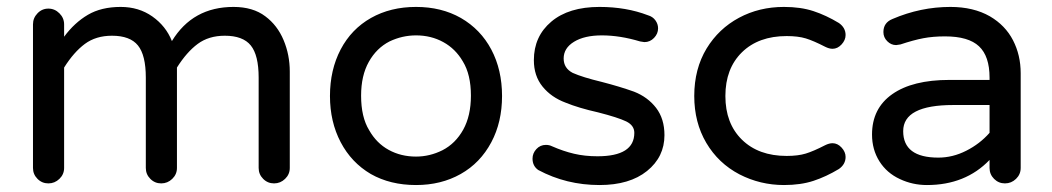

<svg xmlns="http://www.w3.org/2000/svg" viewBox="-20 -529 3068 560"><path d="M825.2 -320.3V-39.1Q825.2 -20.5 811.5 -7.3Q797.9 5.9 779.3 5.9Q760.7 5.9 747.6 -7.3Q734.4 -20.5 734.4 -39.1V-302.7Q734.4 -368.2 711.4 -396.5Q688.5 -424.8 635.7 -424.8Q588.9 -424.8 556.6 -400.9Q524.4 -377 496.1 -332V-39.1Q496.1 -20.5 482.4 -7.3Q468.8 5.9 450.2 5.9Q431.6 5.9 418.5 -7.3Q405.3 -20.5 405.3 -39.1V-302.7Q405.3 -368.2 382.3 -396.5Q359.4 -424.8 306.6 -424.8Q259.8 -424.8 227.5 -400.9Q195.3 -377 167 -332V-39.1Q167 -20.5 153.3 -7.3Q139.6 5.9 121.1 5.9Q102.5 5.9 89.4 -7.3Q76.2 -20.5 76.2 -39.1V-458Q76.2 -476.6 89.4 -490.2Q102.5 -503.9 121.1 -503.9Q139.6 -503.9 153.3 -490.2Q167 -476.6 167 -458V-421.9Q197.3 -462.9 236.3 -485.8Q275.4 -508.8 332 -508.8Q384.8 -508.8 424.3 -481Q463.9 -453.1 481.4 -409.2Q542 -508.8 661.1 -508.8Q717.8 -508.8 753.9 -481.4Q789.1 -455.1 807.1 -412.1Q825.2 -369.1 825.2 -320.3Z M1061.5 -21.5Q1004.9 -54.7 973.6 -114.3Q942.4 -173.8 942.4 -249Q942.4 -325.2 973.6 -384.8Q1004.9 -444.3 1062 -476.6Q1119.1 -508.8 1193.4 -508.8Q1267.6 -508.8 1324.2 -476.6Q1381.8 -443.4 1413.1 -384.3Q1444.3 -325.2 1444.3 -249Q1444.3 -172.9 1413.1 -114.3Q1380.9 -53.7 1323.7 -21.5Q1266.6 10.7 1193.4 10.7Q1118.2 10.7 1061.5 -21.5ZM1270.5 -90.8Q1308.6 -110.4 1331.1 -150.9Q1353.5 -191.4 1353.5 -250Q1353.5 -311.5 1330.1 -349.6Q1308.6 -386.7 1272.9 -406.2Q1237.3 -425.8 1193.4 -425.8Q1153.3 -425.8 1116.2 -408.2Q1078.1 -388.7 1055.7 -348.6Q1033.2 -308.6 1033.2 -250Q1033.2 -187.5 1056.6 -149.4Q1078.1 -111.3 1113.8 -91.8Q1149.4 -72.3 1193.4 -72.3Q1233.4 -72.3 1270.5 -90.8Z M1549.8 -33.2Q1533.2 -44.9 1533.2 -66.4Q1533.2 -82 1544.4 -94.2Q1555.7 -106.4 1572.3 -106.4Q1582 -106.4 1589.8 -102.5Q1623 -87.9 1654.3 -80.6Q1685.5 -73.2 1722.7 -73.2Q1830.1 -73.2 1830.1 -141.6Q1830.1 -163.1 1806.6 -174.8Q1782.2 -186.5 1724.6 -201.2Q1668 -213.9 1629.9 -229.5Q1587.9 -245.1 1562.5 -276.4Q1537.1 -307.6 1537.1 -353.5Q1537.1 -422.9 1587.9 -465.8Q1638.7 -508.8 1728.5 -508.8Q1806.6 -508.8 1870.1 -484.4Q1883.8 -480.5 1891.6 -469.7Q1899.4 -459 1899.4 -446.3Q1899.4 -430.7 1887.7 -418.5Q1876 -406.2 1859.4 -406.2L1846.7 -408.2Q1788.1 -425.8 1735.4 -425.8Q1684.6 -425.8 1654.3 -407.2Q1624 -388.7 1624 -358.4Q1624 -330.1 1650.4 -316.4Q1678.7 -303.7 1735.4 -290Q1788.1 -276.4 1829.1 -261.7Q1869.1 -246.1 1893.6 -214.4Q1918 -182.6 1918 -134.8Q1918 -71.3 1867.2 -30.3Q1816.4 10.7 1728.5 10.7Q1631.8 10.7 1549.8 -33.2Z M2136.7 -20.5Q2075.2 -52.7 2040 -112.3Q2004.9 -171.9 2004.9 -249Q2004.9 -328.1 2041 -387.7Q2076.2 -445.3 2135.3 -477.1Q2194.3 -508.8 2266.6 -508.8Q2315.4 -508.8 2352.5 -496.6Q2389.6 -484.4 2426.8 -461.9Q2446.3 -448.2 2446.3 -426.8Q2446.3 -412.1 2434.6 -399.4Q2422.9 -386.7 2408.2 -386.7Q2398.4 -386.7 2386.7 -392.6Q2352.5 -410.2 2330.1 -417Q2307.6 -423.8 2274.4 -423.8Q2192.4 -423.8 2144 -376.5Q2095.7 -329.1 2095.7 -249Q2095.7 -168.9 2144 -121.6Q2192.4 -74.2 2274.4 -74.2Q2307.6 -74.2 2330.1 -81.1Q2352.5 -87.9 2386.7 -105.5Q2398.4 -111.3 2408.2 -111.3Q2422.9 -111.3 2434.6 -98.6Q2446.3 -85.9 2446.3 -71.3Q2446.3 -49.8 2426.8 -36.1Q2389.6 -13.7 2352.5 -1.5Q2315.4 10.7 2266.6 10.7Q2197.3 10.7 2136.7 -20.5Z M2604.5 -6.8Q2566.4 -24.4 2544.9 -58.6Q2523.4 -92.8 2523.4 -136.7Q2523.4 -212.9 2582.5 -254.4Q2641.6 -295.9 2749 -295.9H2866.2V-302.7Q2866.2 -365.2 2835.4 -394Q2804.7 -422.9 2736.3 -422.9Q2701.2 -422.9 2672.9 -417.5Q2644.5 -412.1 2606.4 -399.4L2593.8 -397.5Q2579.1 -397.5 2567.9 -408.7Q2556.6 -419.9 2556.6 -435.5Q2556.6 -462.9 2583 -473.6Q2665 -508.8 2752 -508.8Q2819.3 -508.8 2867.2 -481.4Q2912.1 -455.1 2934.6 -411.6Q2957 -368.2 2957 -315.4V-39.1Q2957 -20.5 2943.4 -7.3Q2929.7 5.9 2911.1 5.9Q2892.6 5.9 2879.4 -7.3Q2866.2 -20.5 2866.2 -39.1V-62.5Q2795.9 10.7 2683.6 10.7Q2641.6 10.7 2604.5 -6.8ZM2866.2 -141.6V-222.7H2760.7Q2614.3 -222.7 2614.3 -146.5Q2614.3 -69.3 2716.8 -69.3Q2758.8 -69.3 2798.3 -89.4Q2837.9 -109.4 2866.2 -141.6Z"/></svg>

Font: jf-openhuninn-1.1
Style: Regular
Weight: 400
Designer: [Kosugi Maru]
      Designed by Motoya company      

      [Varela Round]
      Joe Prince(Latin component); Avraham Co
Foundry: justfont CO.,LTD.
Version: 1.1